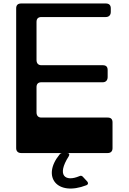

<svg xmlns="http://www.w3.org/2000/svg" viewBox="-20 -880 740 1104"><path d="M599 -204H218C200 -204 190 -215 190 -234V-379C190 -398 200 -407 218 -407H571C588 -407 599 -418 599 -437V-477C599 -496 590 -505 571 -505H218C200 -505 190 -516 190 -535V-754C190 -773 200 -782 218 -782H588C606 -782 617 -793 617 -811V-832C617 -851 607 -860 588 -860H102C83 -860 73 -851 73 -832V-28C73 -11 83 0 102 0H340C332 0 327 2 322 9C219 135 307 251 477 185C487 181 489 173 482 164L457 137C451 130 444 129 436 133C356 167 304 130 375 19C382 8 378 0 366 0H599C618 0 627 -11 627 -28V-176C627 -195 618 -204 599 -204Z"/></svg>

Font: OpenDyslexic3
Style: Regular
Weight: 400
Designer: Abelardo Gonzalez
Version: Version 3.001;PS 003.001;hotconv 1.0.88;makeotf.lib2.5.64775